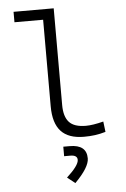

<svg xmlns="http://www.w3.org/2000/svg" viewBox="-64 -777 714 1091"><g transform="rotate(-5 293.0 -232.0)"><path d="M393.1 9.8Q304.7 9.8 262 -36.6Q219.2 -83 219.2 -179.2V-672.9H55.7V-732.4H284.7V-180.7Q284.7 -114.7 313.5 -83Q342.3 -51.3 409.2 -51.3Q448.7 -51.3 509.3 -66.9L516.6 -7.3Q484.9 2 455.6 5.9Q426.3 9.8 393.1 9.8ZM320.8 267.6 276.4 232.4Q345.7 168.9 345.7 137.2Q345.7 109.9 305.7 109.9H270.5V55.7H307.1Q403.3 55.7 403.3 133.8Q403.3 184.6 320.8 267.6Z"/></g></svg>

Font: Cascadia Mono PL Light
Style: Regular
Weight: 300
Monospace: yes
Designer: Aaron Bell
Foundry: Saja Typeworks
Version: Version 2404.023; ttfautohint (v1.8.4)